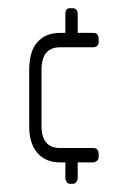

<svg xmlns="http://www.w3.org/2000/svg" viewBox="-20 -393 288 467"><path d="M207 2H169V40Q169 45 165.5 49.5Q162 54 158 54H150Q145 54 142 49.5Q139 45 139 40V2H126Q91 2 71 -21Q51 -44 51 -86V-223Q51 -268 71 -290.5Q91 -313 126 -313H139V-359Q139 -373 150 -373H158Q162 -373 165.5 -369.5Q169 -366 169 -359V-313H207Q220 -313 220 -298V-291Q220 -284 216 -281Q212 -278 207 -278H126Q81 -278 81 -223V-87Q81 -33 126 -33H207Q220 -33 220 -17V-11Q220 -5 215.5 -1.5Q211 2 207 2Z"/></svg>

Font: Chathura
Style: Regular
Weight: 300
Designer: Appaji Ambarisha Darbha
Foundry: Aditya Fonts
Version: Version 1.00 2015